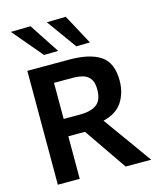

<svg xmlns="http://www.w3.org/2000/svg" viewBox="-138 -1065 960 1161"><g transform="rotate(-15 342.0 -484.0)"><path d="M77.5 0V-713H340Q468 -713 534.8 -668.5Q601.5 -624 601.5 -511.5Q601.5 -437 565.2 -380Q529 -323 444.5 -302.5L513.5 -206.5Q537.5 -173.5 564.5 -136Q591 -98.5 616.5 -63Q642 -27.5 662 0H502Q472 -43 445 -83Q418 -122.5 392 -160L319 -266.5H214.5V0ZM335.5 -601H214.5V-375H314.5Q385.5 -375 421.2 -401.5Q457 -428 457 -495Q457 -541.5 438.5 -564.2Q420 -587 392 -594Q364 -601 335.5 -601ZM200 -779.5Q161.5 -824.5 122.5 -871Q83.5 -917.5 42.5 -966L166 -968.5Q196.5 -921.5 227.2 -874.8Q258 -828 289 -781ZM402 -779.5Q369 -824.5 336 -871Q302.5 -917.5 267.5 -966L386.5 -968.5Q412 -921.5 437 -875Q462 -828.5 487.5 -781Z"/></g></svg>

Font: Heraclito SemiBold
Style: Regular
Weight: 600
Designer: Kostas Bartsokas (font) & Cristiano Sobral (main changes)
Foundry: Kostas Bartsokas (font) & Cristiano Sobral (main changes)
Version: Version 1.00;July 8, 2020;FontCreator 13.0.0.2655 64-bit